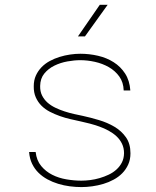

<svg xmlns="http://www.w3.org/2000/svg" viewBox="-20 -759 640 789"><path d="M489.7 -129.4Q489.7 -150.9 481.4 -168.2Q473.1 -185.5 459 -198.7Q444.8 -211.9 426.5 -221.9Q408.2 -231.9 388.2 -239Q368.2 -246.1 348.6 -251.2Q329.1 -256.3 312.5 -259.8Q292.5 -264.2 270 -269.3Q247.6 -274.4 226.1 -282Q204.6 -289.6 184.8 -299.8Q165 -310.1 150.4 -324.7Q135.7 -339.4 127 -359.1Q118.2 -378.9 118.7 -404.8Q118.7 -429.2 127.4 -448.5Q136.2 -467.8 150.6 -482.7Q165 -497.6 184.3 -508.1Q203.6 -518.6 224.9 -525.1Q246.1 -531.7 268.1 -534.9Q290 -538.1 310.1 -538.1Q347.2 -538.1 382.8 -529.8Q418.5 -521.5 447 -503.4Q475.6 -485.4 494.1 -456.8Q512.7 -428.2 515.6 -387.2H488.3Q487.3 -420.9 470.2 -444.6Q453.1 -468.3 427 -483.2Q400.9 -498 369.9 -504.9Q338.9 -511.7 310.1 -511.7Q285.6 -511.7 257.1 -506.6Q228.5 -501.5 203.6 -489.3Q178.7 -477.1 162.1 -456.8Q145.5 -436.5 145 -405.8Q144.5 -383.3 152.8 -366.7Q161.1 -350.1 175 -337.6Q189 -325.2 207.3 -316.4Q225.6 -307.6 245.1 -301.3Q264.6 -294.9 284.4 -290.5Q304.2 -286.1 320.8 -282.7Q352.1 -275.9 386.5 -265.6Q420.9 -255.4 450 -238.3Q479 -221.2 497.6 -194.8Q516.1 -168.5 516.1 -128.9Q516.1 -103 506.8 -82.8Q497.6 -62.5 482.4 -47.1Q467.3 -31.7 447 -20.8Q426.8 -9.8 404.5 -3.2Q382.3 3.4 359.1 6.6Q335.9 9.8 314.5 9.8Q291 9.8 266.6 6.6Q242.2 3.4 219 -3.7Q195.8 -10.7 175 -22Q154.3 -33.2 138.2 -49.1Q122.1 -64.9 111.8 -86.2Q101.6 -107.4 99.6 -134.3H126.5Q130.4 -99.6 149.2 -76.9Q168 -54.2 194.6 -40.8Q221.2 -27.3 252.9 -22Q284.7 -16.6 314.5 -16.6Q331.1 -16.6 350.6 -19Q370.1 -21.5 389.4 -27.1Q408.7 -32.7 426.8 -41.3Q444.8 -49.8 458.7 -62.5Q472.7 -75.2 481 -91.6Q489.3 -107.9 489.7 -129.4ZM390.1 -739.3H422.4L329.1 -609.4H300.3Z"/></svg>

Font: Roboto Mono Thin
Style: Regular
Weight: 250
Designer: Google
Version: Version 2.000985; 2015; ttfautohint (v1.3)